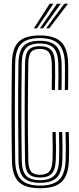

<svg xmlns="http://www.w3.org/2000/svg" viewBox="-20 -996 423 1024"><path d="M193.8 8Q114.2 8 79.5 -26.6Q44.8 -61.2 43.5 -140.8Q41.5 -274 41.6 -406.1Q41.8 -538.2 43.5 -658.8Q44.8 -738.5 79.4 -772.8Q114 -807 192.5 -807Q269.2 -807 305.1 -773.1Q341 -739.2 343.5 -658.8Q344 -642.5 344 -616.1Q344 -589.8 343.8 -562.4Q343.5 -535 343 -516.5H325.5Q326 -534 326.2 -561.5Q326.5 -589 326.5 -615.9Q326.5 -642.8 326 -658.2Q323.5 -731.8 291.9 -762.2Q260.2 -792.8 192.5 -792.8Q122.5 -792.8 92.4 -761.5Q62.2 -730.2 61 -658.5Q59.2 -528.8 59.2 -398.5Q59.2 -268.2 61 -141.2Q62.2 -68.8 93 -37.5Q123.8 -6.2 193.5 -6.2Q263.2 -6.2 295.4 -37.2Q327.5 -68.2 330 -141.2Q331 -174.8 331 -213.8Q331 -252.8 329.5 -291.5H347Q348 -257 348.4 -216.9Q348.8 -176.8 347.5 -140.8Q344.8 -60.8 308.8 -26.4Q272.8 8 193.8 8ZM193.5 -20.8Q132.8 -20.8 106.1 -48.5Q79.5 -76.2 78.5 -141.8Q76.8 -269.8 76.6 -399.9Q76.5 -530 78.5 -658.2Q79.5 -723.5 106 -751Q132.5 -778.5 192.5 -778.5Q252 -778.5 279.1 -751.1Q306.2 -723.8 308.5 -658.2Q309 -643.5 309 -616.4Q309 -589.2 308.8 -561.4Q308.5 -533.5 308 -516.5H290.5Q291.8 -551.8 291.8 -593.2Q291.8 -634.8 291 -657.5Q289.2 -714 266.8 -739Q244.2 -764 192.5 -764Q141.2 -764 119 -739.9Q96.8 -715.8 96 -658.2Q94 -531.5 94 -401.5Q94 -271.5 96 -140.8Q96.8 -83 119.5 -59Q142.2 -35 193.2 -35Q245.5 -35 269.2 -59.5Q293 -84 295 -142.2Q296.2 -175 296 -212.8Q295.8 -250.5 294.5 -291.5H312Q313 -256.8 313.4 -216.5Q313.8 -176.2 312.5 -141.2Q310 -75 281.8 -47.9Q253.5 -20.8 193.5 -20.8ZM193.2 -49.2Q150.8 -49.2 132.5 -70Q114.2 -90.8 113.5 -141Q111.5 -266.2 111.5 -399Q111.5 -531.8 113.5 -658.2Q114.2 -708.2 132.2 -729Q150.2 -749.8 192.5 -749.8Q234.5 -749.8 253.2 -728.6Q272 -707.5 273.5 -657.5Q274.2 -631.2 274.2 -591.8Q274.2 -552.2 273 -516.5H255.8Q256.8 -552 256.8 -593.6Q256.8 -635.2 256.2 -656Q254.8 -698.5 240.6 -716.9Q226.5 -735.2 192.5 -735.2Q159 -735.2 145.2 -718.1Q131.5 -701 131 -658Q128.8 -526.5 128.6 -399.2Q128.5 -272 131 -141.2Q131.5 -98.5 145.6 -81.1Q159.8 -63.8 193.2 -63.8Q227 -63.8 242.8 -81.2Q258.5 -98.8 260.2 -143Q261.2 -172.5 261 -213.4Q260.8 -254.2 259.8 -291.5H277.2Q278.2 -257 278.5 -216.8Q278.8 -176.5 277.5 -142.8Q275.5 -91.8 256.4 -70.5Q237.2 -49.2 193.2 -49.2ZM160.8 -845 244.8 -976H264.8L177.5 -845ZM226 -845 322.8 -976H342.5L242.8 -845ZM193.2 -845 283.8 -976H303.8L210 -845Z"/></svg>

Font: Big Shoulders Inline Display SemiBold
Style: Regular
Weight: 600
Designer: Patric King
Foundry: XO Type Co
Version: Version 1.000